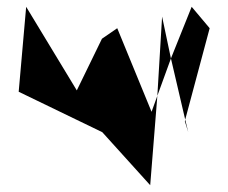

<svg xmlns="http://www.w3.org/2000/svg" viewBox="-20 -795 671 565"><path d="M35 -525 281 -406 422 -250 442 -500 443 -513 426 -466 325 -712 280 -681 206 -529 57 -775ZM443 -513 483 -623 457 -746ZM483 -623 525 -443 597 -712 544 -775ZM524 -438 534 -406 525 -443Z"/></svg>

Font: bitstorm
Style: cn
Weight: 400
Version: Version 0.2